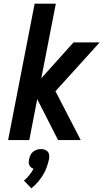

<svg xmlns="http://www.w3.org/2000/svg" viewBox="-20 -760 590 1042"><path d="M24 0 168 -740H283L204 -335L379 -530H521L281 -265L418 0H295L182 -222L139 0ZM150 262 110 220Q127 206 139.5 190Q152 174 162 156Q154 153 148 148Q142 143 139 136Q136 129 136 120.5Q136 112 138 104Q140 93 145 82Q150 71 159.5 63.5Q169 56 180 52.5Q191 49 202 49Q213 49 223 52.5Q233 56 239.5 63.5Q246 71 247 82Q248 93 246 104Q241 126 233.5 147.5Q226 169 213.5 189.5Q201 210 185 228.5Q169 247 150 262Z"/></svg>

Font: Lode
Style: Bold Italic
Weight: 700
Italic angle: -11°
Monospace: yes
Designer: Belleve Invis
Foundry: Belleve Invis
Version: Version 29.2.0; ttfautohint (v1.8.3)